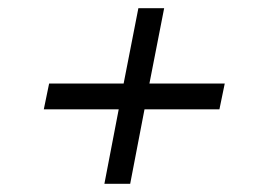

<svg xmlns="http://www.w3.org/2000/svg" viewBox="-20 -531 638 469"><path d="M235 -82H298L333 -264H516L529 -327H345L381 -511H318L282 -327H100L87 -264H270Z"/></svg>

Font: Uncut Sans Book Italic
Style: Regular
Weight: 350
Italic angle: -11°
Designer: Kasper Nordkvist
Foundry: UNCUT.wtf
Version: Version 1.304;Glyphs 3.2 (3246)